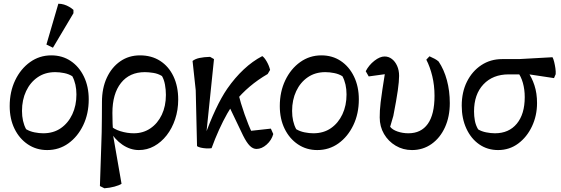

<svg xmlns="http://www.w3.org/2000/svg" viewBox="-20 -785 3011 1030"><path d="M233 20Q175 20 129.5 -10.5Q84 -41 58 -94Q32 -147 32 -216Q32 -293 61.5 -354.5Q91 -416 141.5 -452Q192 -488 255 -488Q314 -488 359 -458Q404 -428 430 -374.5Q456 -321 456 -252Q456 -175 426.5 -113.5Q397 -52 347 -16Q297 20 233 20ZM212 -70Q267 -70 306.5 -97.5Q346 -125 368 -172Q390 -219 390 -278Q390 -335 368 -376Q349 -388 324 -393Q299 -398 276 -398Q222 -398 182 -370.5Q142 -343 120 -296Q98 -249 98 -190Q98 -133 120 -92Q140 -80 165 -75Q190 -70 212 -70ZM264 -529 229 -546 293 -765Q309 -765 323.5 -760.5Q338 -756 351 -748.5Q364 -741 374 -732V-714Z M540 225 516 213 523 4Q525 -38 525.5 -74.5Q526 -111 526.5 -150Q527 -189 527 -238Q527 -312 553 -368Q579 -424 625 -456Q671 -488 731 -488Q793 -488 839 -458.5Q885 -429 910.5 -375.5Q936 -322 936 -251Q936 -195 919.5 -145.5Q903 -96 874 -59Q845 -22 807 -1Q769 20 725 20Q679 20 637 -8.5Q595 -37 566 -88L572 -111Q591 -92 626.5 -81Q662 -70 698 -70Q748 -70 787 -96.5Q826 -123 848 -169.5Q870 -216 870 -276Q870 -304 865 -331Q860 -358 849 -377Q828 -390 802.5 -394Q777 -398 757 -398Q675 -398 629 -340Q583 -282 583 -179Q583 -147 584 -122.5Q585 -98 587 -84L585 -69L632 201Q620 209 594.5 216Q569 223 540 225Z M1115 10Q1101 12 1085.5 11Q1070 10 1057 7Q1044 4 1037 -1L1030 -301L1013 -458Q1027 -469 1050 -474Q1073 -479 1107 -480L1128 -468L1085 -51L1076 -48Q1105 -130 1136.5 -197Q1168 -264 1199 -309Q1240 -368 1287.5 -412.5Q1335 -457 1387 -484Q1398 -477 1410.5 -455.5Q1423 -434 1429 -410L1416 -388Q1311 -327 1241 -240Q1222 -216 1199.5 -176.5Q1177 -137 1155 -88.5Q1133 -40 1115 10ZM1356 14Q1337 14 1320 -3Q1303 -20 1284 -58L1194 -246L1257 -288Q1271 -232 1292 -172Q1313 -112 1333 -71L1297 -80L1433 -95L1446 -66Q1437 -33 1410.5 -9.5Q1384 14 1356 14Z M1682 20Q1624 20 1578.5 -10.5Q1533 -41 1507 -94Q1481 -147 1481 -216Q1481 -293 1510.5 -354.5Q1540 -416 1590.5 -452Q1641 -488 1704 -488Q1763 -488 1808 -458Q1853 -428 1879 -374.5Q1905 -321 1905 -252Q1905 -175 1875.5 -113.5Q1846 -52 1796 -16Q1746 20 1682 20ZM1661 -70Q1716 -70 1755.5 -97.5Q1795 -125 1817 -172Q1839 -219 1839 -278Q1839 -335 1817 -376Q1798 -388 1773 -393Q1748 -398 1725 -398Q1671 -398 1631 -370.5Q1591 -343 1569 -296Q1547 -249 1547 -190Q1547 -133 1569 -92Q1589 -80 1614 -75Q1639 -70 1661 -70Z M2190 20Q2142 20 2102.5 -3.5Q2063 -27 2040 -66.5Q2017 -106 2017 -155Q2017 -175 2018 -192.5Q2019 -210 2022 -236.5Q2025 -263 2031.5 -305.5Q2038 -348 2049 -417L2074 -391L1958 -375L1942 -403Q1959 -436 1988.5 -459Q2018 -482 2043 -482Q2065 -482 2082.5 -468.5Q2100 -455 2110.5 -431.5Q2121 -408 2121 -378Q2121 -349 2114 -299.5Q2107 -250 2090 -163L2073 -105Q2085 -89 2112.5 -79.5Q2140 -70 2171 -70Q2239 -70 2275 -120.5Q2311 -171 2311 -271Q2311 -327 2299 -376.5Q2287 -426 2267 -465L2284 -483Q2300 -476 2312 -469.5Q2324 -463 2333 -455Q2362 -412 2377.5 -354.5Q2393 -297 2393 -232Q2393 -159 2367 -102Q2341 -45 2295 -12.5Q2249 20 2190 20Z M2652 20Q2595 20 2551 -10.5Q2507 -41 2482 -95Q2457 -149 2457 -218Q2457 -291 2485 -347Q2513 -403 2562 -435.5Q2611 -468 2674 -468H2764L2944 -478Q2949 -469 2953 -452.5Q2957 -436 2959.5 -418.5Q2962 -401 2961 -387L2952 -366L2819 -386H2709Q2624 -386 2573.5 -332.5Q2523 -279 2523 -187Q2523 -162 2527.5 -137.5Q2532 -113 2545 -91Q2563 -80 2588 -75Q2613 -70 2635 -70Q2710 -70 2752.5 -121.5Q2795 -173 2795 -264Q2795 -305 2785 -340.5Q2775 -376 2757 -398L2811 -400Q2833 -370 2847 -327.5Q2861 -285 2861 -232Q2861 -165 2834 -107.5Q2807 -50 2760 -15Q2713 20 2652 20Z"/></svg>

Font: Eczar
Style: Regular
Weight: 400
Designer: Vaibhav Singh
Foundry: Rosetta Type Foundry
Version: Version 2.000